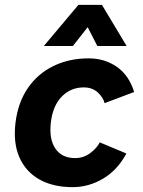

<svg xmlns="http://www.w3.org/2000/svg" viewBox="-20 -761 590 793"><path d="M534 -381 412 -335Q406 -359 383.5 -379.5Q361 -400 326 -400Q272 -400 235 -362Q198 -324 190 -255Q182 -186 209 -147Q236 -108 290 -108Q325 -108 352.5 -128.5Q380 -149 392 -173L502 -127Q465 -58 405.5 -23Q346 12 280 12Q199 12 142.5 -20Q86 -52 60 -111.5Q34 -171 44 -254Q54 -337 94.5 -396.5Q135 -456 200 -488Q265 -520 346 -520Q412 -520 462.5 -485Q513 -450 534 -381ZM161 -571 304 -741H401L503 -571H382L315 -702H384L281 -571Z"/></svg>

Font: Inclusive Sans
Style: Bold Italic
Weight: 700
Italic angle: -7°
Designer: Olivia King
Foundry: Olivia King
Version: Version 2.004